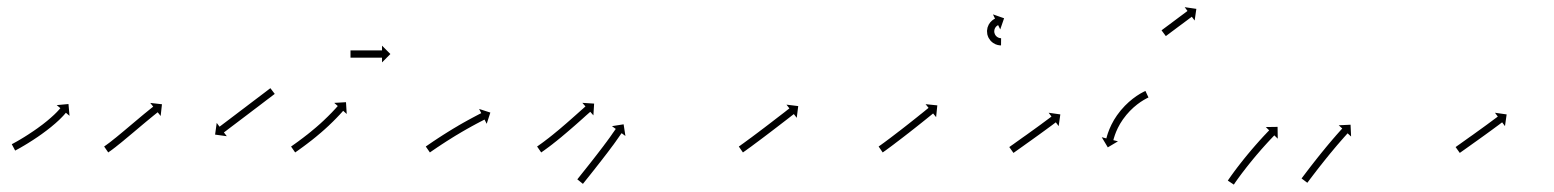

<svg xmlns="http://www.w3.org/2000/svg" viewBox="-20 -501 4314 533"><path d="M14.4 -101.6C13.9 -101.3 13.3 -101 12.7 -100.7L22.1 -83C22.7 -83.3 23.2 -83.6 23.8 -83.9L23.8 -83.9L23.8 -83.9C25.5 -84.8 27.1 -85.7 28.7 -86.6L28.8 -86.6L28.8 -86.6C31.3 -88 33.8 -89.4 36.4 -90.8C36.4 -90.8 36.4 -90.8 36.4 -90.8C36.4 -90.8 36.4 -90.8 36.4 -90.8C39.7 -92.7 42.9 -94.6 46.1 -96.5C46.1 -96.5 46.1 -96.5 46.2 -96.5C46.2 -96.5 46.2 -96.5 46.2 -96.5C50 -98.8 53.8 -101.1 57.6 -103.4C57.6 -103.4 57.6 -103.4 57.6 -103.4C57.6 -103.4 57.6 -103.4 57.6 -103.4C61.8 -106 66 -108.7 70.2 -111.4C70.2 -111.4 70.2 -111.4 70.2 -111.4C70.2 -111.4 70.3 -111.4 70.3 -111.4C74.7 -114.3 79.1 -117.2 83.5 -120.2C83.5 -120.2 83.5 -120.2 83.5 -120.2C83.5 -120.2 83.6 -120.2 83.6 -120.2C88.1 -123.3 92.5 -126.5 97 -129.6C97 -129.6 97 -129.7 97 -129.7C97 -129.7 97.1 -129.7 97.1 -129.7C101.5 -132.9 105.9 -136.2 110.2 -139.4C110.2 -139.4 110.3 -139.5 110.3 -139.5C110.3 -139.5 110.3 -139.5 110.3 -139.5C114.5 -142.7 118.6 -146 122.8 -149.3C122.8 -149.3 122.8 -149.3 122.8 -149.4C122.8 -149.4 122.8 -149.4 122.8 -149.4C126.6 -152.5 130.4 -155.7 134.1 -158.9C134.1 -158.9 134.2 -159 134.2 -159C134.2 -159 134.2 -159 134.2 -159C137.5 -162 140.8 -164.9 144 -167.9C144 -167.9 144 -168 144 -168C144.1 -168 144.1 -168 144.1 -168C146.8 -170.6 149.4 -173.2 152 -175.9C152 -175.9 152 -175.9 152.1 -175.9C152.1 -176 152.1 -176 152.1 -176C154.1 -178 156 -180.1 158 -182.2C158 -182.2 158 -182.3 158 -182.3C158 -182.3 158 -182.3 158 -182.3C159.3 -183.7 160.5 -185.1 161.6 -186.5C161.6 -186.5 161.7 -186.5 161.7 -186.5C161.7 -186.5 161.7 -186.5 161.7 -186.5C162.1 -187 162.5 -187.5 162.9 -188L173 -179.5L170.1 -212.2L137.4 -209.2L147.6 -200.8C147.2 -200.3 146.8 -199.9 146.4 -199.4C146.4 -199.4 146.4 -199.4 146.4 -199.4C146.4 -199.4 146.4 -199.4 146.4 -199.4C145.3 -198.1 144.2 -196.9 143.1 -195.6C143.1 -195.6 143.1 -195.6 143.1 -195.6C143.1 -195.7 143.2 -195.7 143.2 -195.7C141.3 -193.7 139.5 -191.7 137.7 -189.8C137.7 -189.8 137.7 -189.8 137.7 -189.8C137.7 -189.9 137.8 -189.9 137.8 -189.9C135.3 -187.4 132.8 -184.9 130.2 -182.4C130.2 -182.4 130.2 -182.5 130.3 -182.5C130.3 -182.5 130.3 -182.5 130.3 -182.5C127.2 -179.6 124.1 -176.8 120.9 -174C120.9 -174 121 -174 121 -174C121 -174 121 -174.1 121 -174.1C117.4 -170.9 113.8 -167.9 110.1 -164.8C110.1 -164.8 110.1 -164.8 110.1 -164.8C110.2 -164.9 110.2 -164.9 110.2 -164.9C106.2 -161.7 102.2 -158.5 98.1 -155.3C98.1 -155.3 98.1 -155.4 98.1 -155.4C98.2 -155.4 98.2 -155.4 98.2 -155.4C93.9 -152.2 89.6 -149 85.3 -145.9C85.3 -145.9 85.3 -145.9 85.4 -145.9C85.4 -145.9 85.4 -145.9 85.4 -145.9C81 -142.8 76.6 -139.8 72.2 -136.7C72.2 -136.7 72.3 -136.7 72.3 -136.8C72.3 -136.8 72.3 -136.8 72.3 -136.8C68 -133.9 63.7 -131 59.3 -128.2C59.3 -128.2 59.3 -128.2 59.4 -128.2C59.4 -128.2 59.4 -128.2 59.4 -128.2C55.3 -125.6 51.2 -123 47.1 -120.4C47.1 -120.4 47.1 -120.4 47.1 -120.4C47.1 -120.4 47.1 -120.4 47.1 -120.4C43.4 -118.2 39.7 -115.9 36 -113.7C36 -113.7 36 -113.7 36 -113.7C36 -113.7 36 -113.7 36 -113.7C32.8 -111.9 29.7 -110 26.5 -108.2C26.5 -108.2 26.5 -108.2 26.5 -108.2C26.5 -108.2 26.5 -108.2 26.5 -108.2C24.1 -106.8 21.6 -105.5 19.1 -104.1L19.2 -104.1L19.2 -104.1C17.6 -103.3 16 -102.4 14.4 -101.6L14.4 -101.6Z M270.7 -95.4C270.1 -95 269.6 -94.7 269.1 -94.3L280.5 -77.8C281 -78.2 281.5 -78.6 282 -78.9L282.1 -78.9L282.1 -79C283.6 -80 285.1 -81.1 286.6 -82.2C286.6 -82.2 286.6 -82.2 286.6 -82.2C286.6 -82.2 286.7 -82.2 286.7 -82.2C289 -83.9 291.3 -85.6 293.6 -87.3C293.6 -87.3 293.6 -87.4 293.6 -87.4C293.6 -87.4 293.7 -87.4 293.7 -87.4C296.6 -89.7 299.6 -91.9 302.6 -94.2C302.6 -94.2 302.6 -94.3 302.6 -94.3C302.6 -94.3 302.6 -94.3 302.6 -94.3C306.1 -97 309.6 -99.8 313 -102.6L313.1 -102.6L313.1 -102.6C316.9 -105.7 320.8 -108.9 324.6 -112L324.6 -112.1L324.6 -112.1C328.7 -115.5 332.8 -118.9 336.9 -122.3L336.9 -122.3L336.9 -122.3C341.1 -125.8 345.4 -129.3 349.6 -132.9C353.8 -136.4 358 -140 362.2 -143.5C366.3 -146.9 370.4 -150.4 374.4 -153.8L374.4 -153.8L374.4 -153.8C378.3 -157 382.1 -160.2 385.9 -163.4L385.9 -163.4L385.9 -163.4C389.4 -166.2 392.8 -169.1 396.3 -171.9L396.2 -171.9L396.2 -171.9C399.2 -174.3 402.1 -176.7 405 -179.1L405 -179.1L405 -179.1C407.3 -180.9 409.5 -182.8 411.8 -184.6L411.8 -184.6L411.8 -184.6C413.3 -185.7 414.7 -186.9 416.2 -188.1C416.7 -188.5 417.2 -188.9 417.8 -189.3L426 -179L429.6 -211.6L397.1 -215.3L405.3 -205C404.8 -204.6 404.2 -204.1 403.7 -203.7C402.2 -202.5 400.8 -201.4 399.3 -200.2L399.3 -200.2L399.3 -200.2C397 -198.3 394.7 -196.5 392.4 -194.6L392.4 -194.6L392.4 -194.6C389.4 -192.2 386.5 -189.8 383.6 -187.4L383.5 -187.4L383.5 -187.4C380.1 -184.5 376.6 -181.6 373.1 -178.8L373.1 -178.8L373.1 -178.8C369.3 -175.5 365.4 -172.3 361.6 -169.1L361.6 -169.1L361.6 -169.1C357.5 -165.7 353.4 -162.3 349.3 -158.8C345.1 -155.3 340.9 -151.7 336.7 -148.2C332.5 -144.7 328.3 -141.1 324.1 -137.6L324.1 -137.6L324.1 -137.6C320 -134.2 316 -130.8 311.9 -127.5L311.9 -127.5L311.9 -127.5C308.1 -124.4 304.3 -121.2 300.5 -118.1L300.5 -118.2L300.5 -118.2C297.1 -115.4 293.7 -112.7 290.2 -110C290.2 -110 290.2 -110 290.3 -110C290.3 -110 290.3 -110 290.3 -110C287.4 -107.8 284.5 -105.5 281.6 -103.3C281.6 -103.3 281.6 -103.3 281.6 -103.3C281.6 -103.3 281.6 -103.4 281.6 -103.4C279.4 -101.7 277.1 -100 274.9 -98.4C274.9 -98.4 274.9 -98.4 274.9 -98.4C274.9 -98.4 274.9 -98.4 274.9 -98.4C273.5 -97.4 272.1 -96.4 270.6 -95.4L270.6 -95.4ZM741.1 -239.1C741.6 -239.5 742.2 -239.9 742.7 -240.3L730.6 -256.2C730.1 -255.8 729.5 -255.4 729 -255C727.5 -253.9 726 -252.7 724.5 -251.6C722.2 -249.9 719.9 -248.1 717.6 -246.3C714.6 -244.1 711.6 -241.8 708.6 -239.5C705 -236.8 701.4 -234.1 697.9 -231.4C693.9 -228.4 689.9 -225.4 686 -222.4C681.7 -219.2 677.5 -215.9 673.2 -212.7C668.8 -209.4 664.5 -206.1 660.1 -202.7C655.7 -199.4 651.3 -196.1 646.9 -192.8C642.7 -189.6 638.4 -186.3 634.2 -183.1C630.2 -180.1 626.2 -177.1 622.3 -174.1C618.7 -171.4 615.1 -168.7 611.6 -166C608.6 -163.7 605.6 -161.4 602.6 -159.2C600.2 -157.4 597.9 -155.6 595.6 -153.9C594.1 -152.8 592.6 -151.6 591.1 -150.5C590.6 -150.1 590.1 -149.7 589.5 -149.3L581.6 -159.8L577.1 -127.3L609.6 -122.9L601.6 -133.3C602.2 -133.8 602.7 -134.2 603.2 -134.6C604.7 -135.7 606.2 -136.8 607.7 -137.9C610 -139.7 612.3 -141.5 614.6 -143.2C617.6 -145.5 620.7 -147.8 623.7 -150.1C627.2 -152.8 630.8 -155.4 634.3 -158.1C638.3 -161.2 642.3 -164.2 646.3 -167.2C650.5 -170.4 654.8 -173.6 659 -176.8C663.4 -180.2 667.8 -183.5 672.2 -186.8C676.5 -190.1 680.9 -193.5 685.3 -196.8C689.6 -200 693.8 -203.2 698.1 -206.4C702 -209.4 706 -212.5 710 -215.5C713.5 -218.2 717.1 -220.9 720.6 -223.6C723.7 -225.8 726.7 -228.1 729.7 -230.4C732 -232.2 734.3 -233.9 736.6 -235.7C738.1 -236.8 739.6 -237.9 741.1 -239.1Z M789.6 -95.3C789.1 -95 788.5 -94.6 788 -94.2L799.4 -77.8C800 -78.2 800.5 -78.6 801.1 -79L801.1 -79L801.1 -79C802.6 -80 804.1 -81.1 805.6 -82.2L805.6 -82.2L805.7 -82.2C808 -83.9 810.4 -85.6 812.7 -87.2L812.7 -87.3L812.8 -87.3C815.8 -89.5 818.8 -91.7 821.9 -93.9L821.9 -93.9L821.9 -93.9C825.5 -96.6 829 -99.2 832.6 -101.9C832.6 -101.9 832.6 -101.9 832.6 -101.9C832.6 -101.9 832.6 -101.9 832.6 -101.9C836.6 -104.9 840.5 -108 844.4 -111C844.4 -111 844.4 -111 844.5 -111C844.5 -111 844.5 -111 844.5 -111C848.6 -114.3 852.8 -117.6 856.9 -121C856.9 -121 856.9 -121 856.9 -121C856.9 -121 856.9 -121 856.9 -121C861.2 -124.5 865.4 -128 869.5 -131.6C869.5 -131.6 869.5 -131.6 869.6 -131.6C869.6 -131.6 869.6 -131.6 869.6 -131.6C873.7 -135.2 877.8 -138.8 881.9 -142.4C881.9 -142.4 881.9 -142.4 882 -142.4C882 -142.5 882 -142.5 882 -142.5C885.9 -146 889.8 -149.6 893.7 -153.2C893.7 -153.2 893.7 -153.2 893.7 -153.3C893.7 -153.3 893.7 -153.3 893.7 -153.3C897.3 -156.7 900.9 -160.1 904.4 -163.6C904.4 -163.6 904.4 -163.6 904.4 -163.6C904.5 -163.6 904.5 -163.7 904.5 -163.7C907.6 -166.8 910.7 -169.9 913.8 -173.1C913.8 -173.1 913.8 -173.1 913.8 -173.1C913.9 -173.1 913.9 -173.2 913.9 -173.2C916.5 -175.9 919.1 -178.6 921.6 -181.3L921.6 -181.3L921.7 -181.3C923.6 -183.5 925.6 -185.6 927.5 -187.7L927.5 -187.7L927.6 -187.7C928.8 -189.1 930 -190.5 931.3 -191.9L931.3 -191.9L931.3 -191.9C931.7 -192.4 932.2 -192.9 932.6 -193.4L942.5 -184.6L940.5 -217.3L907.8 -215.4L917.7 -206.7C917.2 -206.2 916.8 -205.7 916.4 -205.2L916.4 -205.2L916.4 -205.2C915.2 -203.9 913.9 -202.5 912.7 -201.2L912.7 -201.2L912.8 -201.2C910.8 -199.1 908.9 -197 907 -195L907 -195L907 -195C904.5 -192.3 902 -189.7 899.5 -187C899.5 -187 899.5 -187 899.5 -187C899.5 -187.1 899.5 -187.1 899.5 -187.1C896.5 -184 893.4 -180.9 890.3 -177.8C890.3 -177.8 890.4 -177.8 890.4 -177.8C890.4 -177.9 890.4 -177.9 890.4 -177.9C886.9 -174.5 883.5 -171.1 879.9 -167.8C879.9 -167.8 880 -167.8 880 -167.8C880 -167.8 880 -167.8 880 -167.8C876.2 -164.3 872.4 -160.8 868.6 -157.3C868.6 -157.3 868.6 -157.3 868.6 -157.3C868.6 -157.3 868.6 -157.3 868.6 -157.3C864.6 -153.8 860.6 -150.2 856.5 -146.7C856.5 -146.7 856.5 -146.8 856.6 -146.8C856.6 -146.8 856.6 -146.8 856.6 -146.8C852.5 -143.3 848.4 -139.9 844.2 -136.5C844.2 -136.5 844.2 -136.5 844.3 -136.5C844.3 -136.5 844.3 -136.5 844.3 -136.5C840.2 -133.2 836.2 -130 832.1 -126.7C832.1 -126.7 832.1 -126.7 832.1 -126.8C832.1 -126.8 832.1 -126.8 832.1 -126.8C828.3 -123.8 824.4 -120.8 820.5 -117.8C820.5 -117.8 820.5 -117.8 820.5 -117.9C820.6 -117.9 820.6 -117.9 820.6 -117.9C817.1 -115.2 813.6 -112.6 810 -110L810 -110L810.1 -110C807.1 -107.8 804.1 -105.7 801.1 -103.5L801.1 -103.5L801.1 -103.5C798.8 -101.8 796.4 -100.2 794.1 -98.5L794.1 -98.5L794.1 -98.5C792.6 -97.5 791.1 -96.4 789.6 -95.3L789.6 -95.3ZM954 -361C953.7 -361 953.3 -361 953 -361V-341C953.3 -341 953.7 -341 954 -341C954.9 -341 955.8 -341 956.8 -341C958.2 -341 959.6 -341 961.1 -341C962.9 -341 964.8 -341 966.7 -341C968.9 -341 971.1 -341 973.3 -341C975.8 -341 978.2 -341 980.7 -341C983.3 -341 986 -341 988.6 -341C991.3 -341 994 -341 996.7 -341C999.5 -341 1002.2 -341 1004.9 -341C1007.5 -341 1010.2 -341 1012.8 -341C1015.3 -341 1017.7 -341 1020.2 -341C1022.4 -341 1024.6 -341 1026.8 -341C1028.7 -341 1030.6 -341 1032.4 -341C1033.9 -341 1035.3 -341 1036.7 -341C1037.7 -341 1038.6 -341 1039.5 -341C1039.8 -341 1040.2 -341 1040.5 -341V-327.8L1063.7 -351L1040.5 -374.2V-361C1040.2 -361 1039.8 -361 1039.5 -361C1038.6 -361 1037.7 -361 1036.7 -361C1035.3 -361 1033.9 -361 1032.4 -361C1030.6 -361 1028.7 -361 1026.8 -361C1024.6 -361 1022.4 -361 1020.2 -361C1017.7 -361 1015.3 -361 1012.8 -361C1010.2 -361 1007.5 -361 1004.9 -361C1002.2 -361 999.5 -361 996.7 -361C994 -361 991.3 -361 988.6 -361C986 -361 983.3 -361 980.7 -361C978.2 -361 975.8 -361 973.3 -361C971.1 -361 968.9 -361 966.7 -361C964.8 -361 962.9 -361 961.1 -361C959.6 -361 958.2 -361 956.8 -361C955.8 -361 954.9 -361 954 -361Z M1163.6 -95.4C1163.1 -95 1162.5 -94.6 1162 -94.2L1173.4 -77.8C1174 -78.2 1174.5 -78.6 1175.1 -79C1176.6 -80 1178.1 -81.1 1179.7 -82.2L1179.7 -82.2L1179.7 -82.2C1182.1 -83.8 1184.5 -85.5 1186.9 -87.1L1186.9 -87.1L1186.9 -87.1C1190 -89.2 1193.1 -91.3 1196.3 -93.5L1196.3 -93.4L1196.3 -93.4C1200 -95.9 1203.7 -98.4 1207.5 -100.9L1207.4 -100.8L1207.4 -100.8C1211.6 -103.6 1215.8 -106.3 1220 -109L1220 -109L1220 -109C1224.5 -111.8 1229 -114.7 1233.6 -117.5L1233.5 -117.5L1233.5 -117.5C1238.2 -120.4 1242.9 -123.3 1247.6 -126.2L1247.6 -126.2L1247.6 -126.1C1252.3 -129 1257.1 -131.8 1261.8 -134.6L1261.8 -134.6L1261.8 -134.6C1266.4 -137.3 1271.1 -139.9 1275.7 -142.6L1275.7 -142.6L1275.7 -142.6C1280 -145 1284.4 -147.5 1288.8 -149.9L1288.8 -149.9L1288.7 -149.9C1292.7 -152 1296.6 -154.2 1300.6 -156.3L1300.5 -156.3L1300.5 -156.3C1303.9 -158 1307.2 -159.8 1310.6 -161.6L1310.6 -161.6L1310.5 -161.6C1313.1 -162.9 1315.7 -164.3 1318.3 -165.6L1318.3 -165.6L1318.3 -165.6C1320 -166.5 1321.6 -167.3 1323.3 -168.2C1323.9 -168.5 1324.5 -168.8 1325.1 -169.1L1331.1 -157.3L1341.2 -188.5L1310 -198.6L1316 -186.9C1315.4 -186.6 1314.8 -186.3 1314.2 -186C1312.5 -185.1 1310.8 -184.2 1309.1 -183.4L1309.1 -183.4L1309.1 -183.4C1306.5 -182 1303.9 -180.7 1301.3 -179.3L1301.3 -179.3L1301.3 -179.3C1297.9 -177.5 1294.5 -175.7 1291.1 -173.9L1291.1 -173.9L1291.1 -173.9C1287.1 -171.8 1283.1 -169.6 1279.1 -167.4L1279.1 -167.4L1279.1 -167.4C1274.7 -164.9 1270.3 -162.5 1265.8 -160L1265.8 -160L1265.8 -160C1261.1 -157.3 1256.4 -154.6 1251.7 -151.9L1251.7 -151.9L1251.7 -151.8C1246.9 -149 1242.1 -146.2 1237.3 -143.3L1237.3 -143.3L1237.3 -143.3C1232.5 -140.4 1227.7 -137.5 1223 -134.5L1223 -134.5L1223 -134.5C1218.4 -131.6 1213.8 -128.7 1209.2 -125.8L1209.2 -125.8L1209.2 -125.8C1205 -123.1 1200.7 -120.3 1196.5 -117.6L1196.5 -117.6L1196.5 -117.6C1192.7 -115.1 1188.9 -112.6 1185.2 -110.1L1185.1 -110.1L1185.1 -110.1C1182 -107.9 1178.8 -105.8 1175.6 -103.6L1175.6 -103.6L1175.6 -103.6C1173.2 -102 1170.8 -100.3 1168.3 -98.6L1168.3 -98.6L1168.3 -98.6C1166.8 -97.5 1165.2 -96.5 1163.6 -95.4Z M1472.6 -95.4C1472.1 -95 1471.6 -94.6 1471 -94.3L1482.4 -77.8C1483 -78.2 1483.5 -78.6 1484.1 -78.9L1484.1 -79L1484.1 -79C1485.6 -80 1487.1 -81.1 1488.6 -82.2L1488.6 -82.2L1488.7 -82.2C1491 -83.9 1493.4 -85.6 1495.7 -87.3L1495.7 -87.3L1495.7 -87.3C1498.8 -89.5 1501.8 -91.8 1504.8 -94C1504.8 -94 1504.8 -94 1504.8 -94C1504.8 -94 1504.8 -94 1504.8 -94C1508.4 -96.7 1511.9 -99.4 1515.4 -102.1C1515.4 -102.1 1515.4 -102.2 1515.4 -102.2C1515.4 -102.2 1515.4 -102.2 1515.4 -102.2C1519.3 -105.2 1523.2 -108.3 1527.1 -111.4L1527.1 -111.4L1527.1 -111.5C1531.3 -114.8 1535.4 -118.2 1539.5 -121.5L1539.5 -121.6L1539.5 -121.6C1543.7 -125.1 1547.9 -128.6 1552.1 -132.2L1552.1 -132.2L1552.1 -132.2C1556.3 -135.7 1560.5 -139.3 1564.6 -142.9L1564.6 -142.9L1564.6 -142.9C1568.6 -146.4 1572.7 -149.9 1576.7 -153.4L1576.7 -153.4L1576.7 -153.4C1580.4 -156.7 1584.1 -160 1587.9 -163.3C1591.2 -166.3 1594.5 -169.3 1597.9 -172.2C1600.7 -174.7 1603.5 -177.2 1606.3 -179.8C1608.5 -181.7 1610.7 -183.6 1612.9 -185.6C1614.3 -186.8 1615.7 -188 1617.1 -189.3C1617.6 -189.7 1618.1 -190.2 1618.6 -190.6L1627.3 -180.7L1629.3 -213.4L1596.6 -215.5L1605.3 -205.6C1604.8 -205.1 1604.3 -204.7 1603.8 -204.3C1602.4 -203 1601 -201.8 1599.6 -200.5C1597.4 -198.6 1595.2 -196.6 1593 -194.7C1590.2 -192.2 1587.4 -189.7 1584.6 -187.2C1581.2 -184.2 1577.9 -181.2 1574.6 -178.3C1570.9 -175 1567.2 -171.7 1563.4 -168.4L1563.5 -168.4L1563.5 -168.5C1559.5 -165 1555.5 -161.5 1551.5 -158L1551.5 -158L1551.5 -158C1547.4 -154.5 1543.3 -150.9 1539.1 -147.4L1539.2 -147.4L1539.2 -147.4C1535 -143.9 1530.9 -140.4 1526.7 -136.9L1526.7 -136.9L1526.7 -137C1522.7 -133.6 1518.6 -130.3 1514.6 -127L1514.6 -127L1514.6 -127C1510.8 -124 1506.9 -120.9 1503.1 -117.9C1503.1 -117.9 1503.1 -117.9 1503.1 -117.9C1503.1 -117.9 1503.1 -117.9 1503.1 -117.9C1499.7 -115.3 1496.2 -112.6 1492.7 -110C1492.7 -110 1492.7 -110 1492.8 -110C1492.8 -110 1492.8 -110 1492.8 -110C1489.8 -107.8 1486.9 -105.6 1483.9 -103.4L1483.9 -103.4L1483.9 -103.4C1481.7 -101.8 1479.4 -100.1 1477 -98.5L1477.1 -98.5L1477.1 -98.5C1475.6 -97.4 1474.1 -96.4 1472.6 -95.4L1472.6 -95.4ZM1583.9 -4.7C1583.5 -4.2 1583.1 -3.7 1582.6 -3.2L1598.2 9.4C1598.6 8.9 1599.1 8.3 1599.5 7.8C1600.6 6.4 1601.8 4.9 1603 3.4C1604.8 1.2 1606.6 -1.1 1608.4 -3.4C1610.8 -6.3 1613.1 -9.3 1615.5 -12.2C1618.3 -15.7 1621 -19.2 1623.8 -22.7C1626.9 -26.6 1630 -30.5 1633.1 -34.4L1633.1 -34.4L1633.1 -34.5C1636.4 -38.6 1639.7 -42.8 1642.9 -47L1642.9 -47L1642.9 -47C1646.3 -51.4 1649.7 -55.7 1653.1 -60L1653.1 -60.1L1653.1 -60.1C1656.4 -64.4 1659.8 -68.8 1663.1 -73.1L1663.1 -73.1L1663.2 -73.1C1666.4 -77.4 1669.6 -81.6 1672.8 -85.8L1672.8 -85.8L1672.8 -85.9C1675.8 -89.8 1678.8 -93.8 1681.7 -97.8L1681.8 -97.8L1681.8 -97.8C1684.4 -101.4 1687 -105 1689.6 -108.6C1689.6 -108.6 1689.6 -108.6 1689.6 -108.6C1689.6 -108.7 1689.6 -108.7 1689.6 -108.7C1691.8 -111.7 1694 -114.8 1696.1 -117.9L1696.1 -117.9L1696.1 -117.9C1697.8 -120.3 1699.4 -122.7 1701.1 -125.1L1701.1 -125.1L1701.1 -125.1C1702.2 -126.6 1703.3 -128.1 1704.4 -129.7L1704.4 -129.6L1704.4 -129.6C1704.8 -130.2 1705.2 -130.7 1705.6 -131.3L1716.2 -123.5L1711.2 -155.9L1678.8 -150.8L1689.4 -143.1C1689 -142.5 1688.6 -142 1688.2 -141.4L1688.2 -141.4L1688.2 -141.4C1687.1 -139.8 1685.9 -138.3 1684.8 -136.7L1684.8 -136.7L1684.8 -136.6C1683.1 -134.2 1681.3 -131.7 1679.6 -129.3L1679.6 -129.3L1679.6 -129.2C1677.5 -126.2 1675.4 -123.2 1673.3 -120.2C1673.3 -120.2 1673.3 -120.3 1673.3 -120.3C1673.4 -120.3 1673.4 -120.3 1673.4 -120.3C1670.8 -116.7 1668.2 -113.2 1665.6 -109.7L1665.7 -109.7L1665.7 -109.7C1662.7 -105.8 1659.8 -101.8 1656.8 -97.9L1656.8 -97.9L1656.9 -97.9C1653.7 -93.7 1650.5 -89.5 1647.3 -85.3L1647.3 -85.3L1647.3 -85.3C1643.9 -80.9 1640.6 -76.6 1637.3 -72.3L1637.3 -72.3L1637.3 -72.3C1633.9 -68 1630.5 -63.7 1627.2 -59.3L1627.2 -59.3L1627.2 -59.3C1623.9 -55.2 1620.6 -51 1617.4 -46.8L1617.4 -46.8L1617.4 -46.8C1614.3 -42.9 1611.2 -39 1608.1 -35.1C1605.4 -31.6 1602.6 -28.2 1599.8 -24.7C1597.5 -21.7 1595.2 -18.8 1592.8 -15.9C1591 -13.6 1589.2 -11.3 1587.4 -9.1C1586.2 -7.6 1585 -6.2 1583.9 -4.7Z M2032.6 -95.4C2032.1 -95 2031.5 -94.6 2031 -94.2L2042.4 -77.8C2043 -78.2 2043.5 -78.6 2044 -78.9L2044.1 -79L2044.1 -79C2045.6 -80 2047.1 -81.1 2048.6 -82.2L2048.6 -82.2L2048.7 -82.2C2051 -83.9 2053.4 -85.6 2055.7 -87.3L2055.7 -87.3L2055.7 -87.3C2058.8 -89.5 2061.8 -91.7 2064.9 -93.9L2064.9 -93.9L2064.9 -93.9C2068.5 -96.6 2072.1 -99.2 2075.6 -101.9L2075.6 -101.9L2075.6 -101.9C2079.6 -104.9 2083.6 -107.8 2087.6 -110.8L2087.6 -110.8L2087.6 -110.8C2091.9 -114 2096.1 -117.2 2100.4 -120.4L2100.4 -120.4L2100.4 -120.4C2104.8 -123.8 2109.2 -127.1 2113.6 -130.4C2117.9 -133.7 2122.3 -137.1 2126.7 -140.4C2130.9 -143.6 2135.2 -146.9 2139.4 -150.1C2143.3 -153.1 2147.3 -156.2 2151.2 -159.2C2154.8 -161.9 2158.3 -164.7 2161.9 -167.4C2164.8 -169.7 2167.8 -172 2170.8 -174.3C2173.1 -176.1 2175.4 -177.9 2177.7 -179.7C2179.2 -180.8 2180.7 -182 2182.1 -183.1C2182.7 -183.5 2183.2 -183.9 2183.7 -184.3L2191.8 -173.9L2195.9 -206.5L2163.3 -210.5L2171.4 -200.1C2170.9 -199.7 2170.4 -199.3 2169.9 -198.9C2168.4 -197.8 2166.9 -196.6 2165.4 -195.5C2163.1 -193.7 2160.8 -191.9 2158.6 -190.1C2155.6 -187.8 2152.6 -185.5 2149.6 -183.2C2146.1 -180.5 2142.6 -177.8 2139 -175.1C2135.1 -172 2131.2 -169 2127.2 -166C2123 -162.7 2118.8 -159.5 2114.6 -156.3C2110.2 -153 2105.8 -149.6 2101.5 -146.3C2097.1 -143 2092.7 -139.7 2088.3 -136.4L2088.4 -136.4L2088.4 -136.4C2084.1 -133.2 2079.9 -130 2075.6 -126.8L2075.6 -126.8L2075.6 -126.8C2071.7 -123.9 2067.7 -120.9 2063.7 -117.9L2063.7 -118L2063.7 -118C2060.2 -115.3 2056.6 -112.7 2053 -110.1L2053 -110.1L2053 -110.1C2050 -107.9 2047 -105.7 2044 -103.5L2044 -103.5L2044 -103.5C2041.7 -101.8 2039.4 -100.1 2037 -98.5L2037 -98.5L2037.1 -98.5C2035.6 -97.4 2034.1 -96.4 2032.6 -95.3L2032.6 -95.3Z M2420.6 -95.4C2420.1 -95 2419.6 -94.6 2419.1 -94.3L2430.4 -77.8C2431 -78.2 2431.5 -78.6 2432 -78.9L2432.1 -79L2432.1 -79C2433.6 -80 2435.1 -81.1 2436.6 -82.2L2436.6 -82.2L2436.7 -82.2C2439 -83.9 2441.3 -85.6 2443.7 -87.3L2443.7 -87.3L2443.7 -87.3C2446.7 -89.5 2449.8 -91.8 2452.8 -94L2452.8 -94L2452.8 -94C2456.4 -96.7 2460 -99.4 2463.5 -102L2463.5 -102L2463.5 -102.1C2467.5 -105.1 2471.5 -108.1 2475.4 -111.1L2475.4 -111.1L2475.4 -111.1C2479.7 -114.3 2483.9 -117.6 2488.1 -120.8L2488.1 -120.8L2488.1 -120.8C2492.5 -124.2 2496.8 -127.5 2501.1 -130.9L2501.1 -130.9L2501.2 -130.9C2505.5 -134.3 2509.8 -137.7 2514.1 -141.1L2514.1 -141.1L2514.2 -141.1C2518.3 -144.4 2522.5 -147.7 2526.7 -151L2526.7 -151L2526.7 -151C2530.6 -154.1 2534.5 -157.2 2538.4 -160.3L2538.4 -160.3L2538.4 -160.3C2541.9 -163.1 2545.4 -165.9 2548.9 -168.7L2548.9 -168.7L2548.9 -168.7C2551.8 -171 2554.7 -173.4 2557.7 -175.8C2559.9 -177.6 2562.2 -179.4 2564.5 -181.3C2565.9 -182.4 2567.4 -183.6 2568.8 -184.8C2569.3 -185.2 2569.8 -185.6 2570.3 -186.1L2578.7 -175.8L2582 -208.5L2549.4 -211.8L2557.7 -201.6C2557.2 -201.1 2556.7 -200.7 2556.2 -200.3C2554.7 -199.1 2553.3 -198 2551.8 -196.8C2549.6 -195 2547.3 -193.1 2545.1 -191.3C2542.2 -189 2539.3 -186.6 2536.3 -184.2L2536.3 -184.3L2536.3 -184.3C2532.9 -181.5 2529.4 -178.7 2525.9 -175.9L2525.9 -175.9L2525.9 -175.9C2522.1 -172.8 2518.2 -169.7 2514.3 -166.7L2514.3 -166.7L2514.3 -166.7C2510.1 -163.4 2506 -160.1 2501.8 -156.8L2501.8 -156.8L2501.8 -156.8C2497.5 -153.4 2493.2 -150.1 2488.9 -146.7L2488.9 -146.7L2488.9 -146.7C2484.5 -143.3 2480.2 -140 2475.9 -136.6L2475.9 -136.7L2475.9 -136.7C2471.7 -133.4 2467.5 -130.2 2463.3 -127L2463.3 -127L2463.3 -127C2459.4 -124 2455.4 -121 2451.5 -118L2451.5 -118L2451.5 -118C2447.9 -115.4 2444.4 -112.7 2440.9 -110.1L2440.9 -110.1L2440.9 -110.1C2437.9 -107.9 2434.9 -105.6 2431.9 -103.4L2431.9 -103.5L2431.9 -103.5C2429.6 -101.8 2427.3 -100.1 2425 -98.4L2425 -98.5L2425 -98.5C2423.5 -97.4 2422.1 -96.4 2420.6 -95.3L2420.6 -95.3ZM2757.9 -375C2758.3 -375 2758.6 -375 2758.9 -375L2759.1 -395C2758.8 -395 2758.6 -395 2758.3 -395C2758.3 -395 2758.4 -395 2758.4 -395C2758.5 -395 2758.5 -395 2758.5 -395C2757.9 -395 2757.3 -395.1 2756.6 -395.1C2756.6 -395.1 2756.7 -395.1 2756.8 -395.1C2756.9 -395.1 2757 -395.1 2757 -395.1C2756 -395.2 2755 -395.4 2754.1 -395.6C2754.1 -395.6 2754.2 -395.6 2754.3 -395.6C2754.4 -395.5 2754.6 -395.5 2754.6 -395.5C2753.3 -395.9 2752.1 -396.3 2750.9 -396.8C2750.9 -396.8 2751.1 -396.7 2751.2 -396.6C2751.4 -396.6 2751.5 -396.5 2751.5 -396.5C2750.1 -397.2 2748.8 -397.9 2747.6 -398.8C2747.6 -398.8 2747.7 -398.7 2747.9 -398.6C2748 -398.5 2748.1 -398.4 2748.1 -398.4C2746.8 -399.4 2745.6 -400.6 2744.4 -401.8C2744.4 -401.8 2744.5 -401.6 2744.7 -401.5C2744.8 -401.3 2744.9 -401.2 2744.9 -401.2C2743.8 -402.6 2742.8 -404.1 2741.9 -405.7C2741.9 -405.7 2742 -405.5 2742.1 -405.3C2742.2 -405.1 2742.3 -404.9 2742.3 -404.9C2741.5 -406.6 2740.8 -408.4 2740.4 -410.2C2740.4 -410.2 2740.4 -410 2740.4 -409.8C2740.5 -409.6 2740.5 -409.4 2740.5 -409.4C2740.2 -411.2 2740 -413.1 2740 -415C2740 -415 2740 -414.8 2740 -414.6C2740 -414.4 2740 -414.2 2740 -414.2C2740.1 -416 2740.4 -417.8 2740.8 -419.5C2740.8 -419.5 2740.7 -419.3 2740.7 -419.1C2740.6 -418.9 2740.6 -418.8 2740.6 -418.8C2741.1 -420.4 2741.7 -421.9 2742.5 -423.5C2742.5 -423.5 2742.4 -423.3 2742.3 -423.1C2742.2 -423 2742.1 -422.8 2742.1 -422.8C2742.9 -424.1 2743.8 -425.4 2744.7 -426.6C2744.7 -426.6 2744.6 -426.5 2744.5 -426.3C2744.4 -426.2 2744.3 -426.1 2744.3 -426.1C2745.2 -427.1 2746.1 -428 2747 -428.8C2747 -428.8 2746.9 -428.7 2746.8 -428.6C2746.7 -428.6 2746.6 -428.5 2746.6 -428.5C2747.4 -429.1 2748.2 -429.7 2749 -430.2C2749 -430.2 2749 -430.2 2748.9 -430.1C2748.8 -430.1 2748.7 -430 2748.7 -430C2749.3 -430.4 2749.8 -430.7 2750.4 -431C2750.4 -431 2750.4 -430.9 2750.3 -430.9C2750.3 -430.9 2750.2 -430.9 2750.2 -430.9C2750.5 -431 2750.7 -431.1 2750.9 -431.2L2756.7 -419.4L2767.4 -450.3L2736.5 -461.1L2742.2 -449.2C2741.9 -449.1 2741.6 -448.9 2741.3 -448.8C2741.3 -448.8 2741.3 -448.8 2741.2 -448.7C2741.2 -448.7 2741.1 -448.7 2741.1 -448.7C2740.2 -448.2 2739.3 -447.7 2738.5 -447.2C2738.5 -447.2 2738.4 -447.1 2738.3 -447.1C2738.2 -447 2738.1 -447 2738.1 -447C2736.8 -446.1 2735.5 -445.2 2734.3 -444.2C2734.3 -444.2 2734.2 -444.1 2734.1 -444C2734 -444 2733.9 -443.9 2733.9 -443.9C2732.3 -442.5 2730.9 -441.1 2729.5 -439.5C2729.5 -439.5 2729.4 -439.4 2729.3 -439.3C2729.2 -439.2 2729.1 -439.1 2729.1 -439.1C2727.6 -437.1 2726.2 -435.1 2724.9 -433C2724.9 -433 2724.8 -432.9 2724.8 -432.7C2724.7 -432.6 2724.6 -432.4 2724.6 -432.4C2723.4 -430 2722.4 -427.4 2721.5 -424.8C2721.5 -424.8 2721.5 -424.6 2721.4 -424.5C2721.4 -424.3 2721.3 -424.1 2721.3 -424.1C2720.7 -421.3 2720.2 -418.4 2720 -415.5C2720 -415.5 2720 -415.3 2720 -415.1C2720 -414.9 2720 -414.7 2720 -414.7C2720 -411.8 2720.3 -408.8 2720.8 -405.9C2720.8 -405.9 2720.9 -405.7 2720.9 -405.5C2721 -405.3 2721 -405.1 2721 -405.1C2721.8 -402.2 2722.8 -399.3 2724.1 -396.6C2724.1 -396.6 2724.2 -396.4 2724.3 -396.2C2724.4 -396.1 2724.4 -395.9 2724.4 -395.9C2725.9 -393.3 2727.5 -390.9 2729.3 -388.7C2729.3 -388.7 2729.5 -388.5 2729.6 -388.4C2729.7 -388.2 2729.8 -388.1 2729.8 -388.1C2731.7 -386.1 2733.7 -384.2 2735.9 -382.6C2735.9 -382.6 2736 -382.5 2736.2 -382.4C2736.3 -382.3 2736.5 -382.1 2736.5 -382.1C2738.5 -380.8 2740.6 -379.6 2742.8 -378.5C2742.8 -378.5 2742.9 -378.4 2743.1 -378.4C2743.2 -378.3 2743.4 -378.2 2743.4 -378.2C2745.3 -377.5 2747.2 -376.8 2749.2 -376.2C2749.2 -376.2 2749.3 -376.2 2749.5 -376.2C2749.6 -376.1 2749.7 -376.1 2749.7 -376.1C2751.2 -375.8 2752.8 -375.5 2754.4 -375.3C2754.4 -375.3 2754.5 -375.3 2754.5 -375.3C2754.6 -375.2 2754.7 -375.2 2754.7 -375.2C2755.7 -375.1 2756.7 -375.1 2757.7 -375C2757.7 -375 2757.8 -375 2757.8 -375C2757.9 -375 2757.9 -375 2757.9 -375Z M2783.2 -93.7C2782.7 -93.4 2782.3 -93.1 2781.8 -92.8L2793.4 -76.5C2793.9 -76.8 2794.3 -77.1 2794.7 -77.4C2796 -78.3 2797.3 -79.2 2798.5 -80.1C2800.4 -81.5 2802.4 -82.9 2804.3 -84.2C2806.9 -86 2809.4 -87.8 2811.9 -89.6C2814.9 -91.7 2817.9 -93.8 2820.9 -96C2824.2 -98.3 2827.5 -100.7 2830.8 -103.1C2834.4 -105.6 2838 -108.1 2841.5 -110.7C2845.2 -113.3 2848.8 -115.9 2852.5 -118.6C2856.2 -121.2 2859.8 -123.8 2863.5 -126.5L2863.5 -126.5L2863.5 -126.5C2867 -129 2870.6 -131.6 2874.1 -134.2L2874.1 -134.2L2874.1 -134.2C2877.4 -136.6 2880.7 -139 2884 -141.4L2884 -141.4L2884 -141.4C2886.9 -143.6 2889.9 -145.7 2892.8 -147.9L2892.8 -147.9L2892.8 -147.9C2895.3 -149.8 2897.8 -151.6 2900.3 -153.4C2902.2 -154.9 2904.1 -156.3 2906 -157.7C2907.2 -158.6 2908.5 -159.6 2909.7 -160.5C2910.1 -160.8 2910.6 -161.1 2911 -161.4L2918.9 -150.9L2923.5 -183.4L2891.1 -188L2899 -177.4C2898.6 -177.1 2898.1 -176.8 2897.7 -176.5C2896.5 -175.6 2895.3 -174.6 2894 -173.7C2892.1 -172.3 2890.2 -170.9 2888.3 -169.5C2885.9 -167.7 2883.4 -165.8 2880.9 -164L2880.9 -164L2880.9 -164C2878 -161.8 2875.1 -159.7 2872.1 -157.5L2872.1 -157.5L2872.2 -157.5C2868.9 -155.1 2865.6 -152.7 2862.3 -150.3L2862.3 -150.3L2862.3 -150.3C2858.8 -147.8 2855.3 -145.2 2851.8 -142.7L2851.8 -142.7L2851.8 -142.7C2848.1 -140.1 2844.5 -137.4 2840.8 -134.8C2837.2 -132.2 2833.5 -129.6 2829.9 -126.9C2826.3 -124.4 2822.8 -121.9 2819.2 -119.4C2815.9 -117 2812.6 -114.6 2809.3 -112.3C2806.3 -110.1 2803.3 -108 2800.3 -105.9C2797.8 -104.1 2795.3 -102.3 2792.8 -100.5C2790.8 -99.2 2788.9 -97.8 2786.9 -96.4C2785.7 -95.5 2784.4 -94.6 2783.2 -93.7Z M3166.6 -229.7C3167.2 -229.9 3167.7 -230.2 3168.2 -230.4L3159.8 -248.5C3159.2 -248.3 3158.6 -248 3158 -247.7C3158 -247.7 3158 -247.7 3158 -247.7C3158 -247.7 3158 -247.7 3158 -247.7C3156.3 -246.9 3154.7 -246.1 3153.1 -245.3C3153.1 -245.3 3153 -245.2 3153 -245.2C3153 -245.2 3153 -245.2 3153 -245.2C3150.4 -243.9 3148 -242.5 3145.5 -241.1C3145.5 -241.1 3145.5 -241 3145.4 -241C3145.4 -241 3145.3 -241 3145.3 -241C3142.2 -239.1 3139.1 -237.1 3136 -235.1C3136 -235.1 3135.9 -235 3135.9 -235C3135.9 -235 3135.8 -235 3135.8 -235C3132.2 -232.5 3128.7 -229.9 3125.2 -227.3C3125.2 -227.3 3125.1 -227.3 3125.1 -227.2C3125 -227.2 3125 -227.2 3125 -227.2C3121.2 -224.1 3117.4 -221 3113.7 -217.8C3113.7 -217.8 3113.7 -217.8 3113.6 -217.7C3113.6 -217.7 3113.5 -217.6 3113.5 -217.6C3109.7 -214.1 3105.9 -210.5 3102.2 -206.8C3102.2 -206.8 3102.2 -206.8 3102.2 -206.7C3102.1 -206.7 3102.1 -206.6 3102.1 -206.6C3098.4 -202.7 3094.8 -198.7 3091.3 -194.6C3091.3 -194.6 3091.2 -194.5 3091.2 -194.5C3091.1 -194.4 3091.1 -194.4 3091.1 -194.4C3087.7 -190.2 3084.4 -185.9 3081.3 -181.5C3081.3 -181.5 3081.2 -181.5 3081.2 -181.4C3081.2 -181.4 3081.1 -181.3 3081.1 -181.3C3078.2 -177 3075.3 -172.6 3072.6 -168.2C3072.6 -168.2 3072.6 -168.1 3072.6 -168.1C3072.5 -168 3072.5 -168 3072.5 -168C3070.1 -163.7 3067.7 -159.5 3065.5 -155.1C3065.5 -155.1 3065.5 -155.1 3065.4 -155C3065.4 -155 3065.4 -154.9 3065.4 -154.9C3063.5 -151 3061.7 -147 3060 -143C3060 -143 3060 -142.9 3059.9 -142.9C3059.9 -142.8 3059.9 -142.8 3059.9 -142.8C3058.5 -139.4 3057.2 -135.9 3056 -132.4C3056 -132.4 3056 -132.4 3055.9 -132.4C3055.9 -132.3 3055.9 -132.3 3055.9 -132.3C3055 -129.6 3054.1 -126.9 3053.3 -124.2C3053.3 -124.2 3053.3 -124.1 3053.3 -124.1C3053.3 -124.1 3053.3 -124 3053.3 -124C3052.8 -122.3 3052.3 -120.5 3051.8 -118.7C3051.8 -118.7 3051.8 -118.7 3051.8 -118.7C3051.8 -118.7 3051.8 -118.7 3051.8 -118.7C3051.6 -118.1 3051.5 -117.4 3051.3 -116.8L3038.5 -120.1L3055.3 -91.9L3083.5 -108.7L3070.7 -111.9C3070.8 -112.5 3071 -113.1 3071.2 -113.7C3071.2 -113.7 3071.1 -113.7 3071.1 -113.6C3071.1 -113.6 3071.1 -113.6 3071.1 -113.6C3071.6 -115.2 3072 -116.9 3072.5 -118.5C3072.5 -118.5 3072.5 -118.5 3072.5 -118.4C3072.5 -118.4 3072.5 -118.4 3072.5 -118.4C3073.2 -120.9 3074 -123.4 3074.9 -125.9C3074.9 -125.9 3074.9 -125.9 3074.8 -125.8C3074.8 -125.8 3074.8 -125.7 3074.8 -125.7C3076 -129 3077.2 -132.2 3078.5 -135.4C3078.5 -135.4 3078.4 -135.3 3078.4 -135.3C3078.4 -135.2 3078.4 -135.2 3078.4 -135.2C3080 -138.9 3081.6 -142.6 3083.4 -146.2C3083.4 -146.2 3083.4 -146.2 3083.4 -146.1C3083.3 -146.1 3083.3 -146 3083.3 -146C3085.4 -150.1 3087.5 -154 3089.8 -158C3089.8 -158 3089.8 -157.9 3089.8 -157.9C3089.7 -157.8 3089.7 -157.8 3089.7 -157.8C3092.2 -161.9 3094.9 -166 3097.6 -170C3097.6 -170 3097.6 -170 3097.6 -169.9C3097.5 -169.9 3097.5 -169.8 3097.5 -169.8C3100.4 -173.9 3103.5 -177.9 3106.7 -181.8C3106.7 -181.8 3106.6 -181.8 3106.6 -181.7C3106.5 -181.7 3106.5 -181.6 3106.5 -181.6C3109.8 -185.5 3113.1 -189.2 3116.6 -192.9C3116.6 -192.9 3116.6 -192.8 3116.5 -192.8C3116.5 -192.8 3116.4 -192.7 3116.4 -192.7C3119.9 -196.2 3123.4 -199.6 3127 -202.9C3127 -202.9 3127 -202.8 3126.9 -202.8C3126.9 -202.8 3126.8 -202.7 3126.8 -202.7C3130.3 -205.7 3133.8 -208.6 3137.4 -211.5C3137.4 -211.5 3137.3 -211.4 3137.3 -211.4C3137.2 -211.4 3137.2 -211.3 3137.2 -211.3C3140.5 -213.8 3143.8 -216.2 3147.1 -218.5C3147.1 -218.5 3147.1 -218.4 3147 -218.4C3147 -218.4 3146.9 -218.3 3146.9 -218.3C3149.8 -220.2 3152.7 -222.1 3155.6 -223.8C3155.6 -223.8 3155.6 -223.8 3155.6 -223.8C3155.5 -223.7 3155.5 -223.7 3155.5 -223.7C3157.7 -225 3160 -226.3 3162.3 -227.5C3162.3 -227.5 3162.3 -227.5 3162.3 -227.5C3162.2 -227.5 3162.2 -227.5 3162.2 -227.5C3163.7 -228.2 3165.2 -229 3166.7 -229.7C3166.7 -229.7 3166.7 -229.7 3166.6 -229.7C3166.6 -229.7 3166.6 -229.7 3166.6 -229.7Z M3205.3 -417.4C3205 -417.2 3204.7 -417 3204.5 -416.8L3216.4 -400.8C3216.7 -401 3216.9 -401.2 3217.2 -401.4C3218 -402 3218.7 -402.5 3219.5 -403.1C3220.7 -404 3221.9 -404.9 3223.1 -405.8C3224.6 -406.9 3226.1 -408.1 3227.7 -409.2C3229.5 -410.6 3231.3 -411.9 3233.1 -413.3C3235.2 -414.8 3237.2 -416.3 3239.2 -417.8C3241.4 -419.4 3243.6 -421 3245.7 -422.7C3248 -424.3 3250.2 -426 3252.4 -427.7C3254.7 -429.3 3256.9 -431 3259.2 -432.7C3261.3 -434.3 3263.5 -435.9 3265.7 -437.5C3267.7 -439 3269.7 -440.5 3271.8 -442.1C3273.6 -443.4 3275.4 -444.8 3277.2 -446.1C3278.8 -447.3 3280.3 -448.4 3281.8 -449.6C3283 -450.4 3284.2 -451.3 3285.4 -452.2C3286.2 -452.8 3286.9 -453.3 3287.7 -453.9C3287.9 -454.1 3288.2 -454.3 3288.5 -454.5L3296.4 -444L3301.1 -476.4L3268.7 -481.1L3276.5 -470.6C3276.3 -470.4 3276 -470.2 3275.7 -470C3275 -469.4 3274.2 -468.8 3273.4 -468.2C3272.3 -467.4 3271.1 -466.5 3269.9 -465.6C3268.3 -464.5 3266.8 -463.3 3265.3 -462.2C3263.5 -460.8 3261.6 -459.5 3259.8 -458.1C3257.8 -456.6 3255.8 -455.1 3253.7 -453.6C3251.6 -451.9 3249.4 -450.3 3247.2 -448.7C3245 -447 3242.7 -445.4 3240.5 -443.7C3238.3 -442 3236 -440.4 3233.8 -438.7C3231.6 -437.1 3229.4 -435.5 3227.3 -433.8C3225.2 -432.3 3223.2 -430.8 3221.2 -429.3C3219.4 -427.9 3217.5 -426.6 3215.7 -425.2C3214.2 -424.1 3212.6 -422.9 3211.1 -421.8C3209.9 -420.9 3208.7 -420 3207.5 -419.1C3206.8 -418.6 3206 -418 3205.3 -417.4Z M3389.6 -1.3C3389.2 -0.7 3388.9 -0.1 3388.5 0.4L3405.2 11.5C3405.5 10.9 3405.9 10.3 3406.3 9.8L3406.3 9.8L3406.3 9.8C3407.3 8.2 3408.4 6.7 3409.4 5.1C3409.4 5.1 3409.4 5.1 3409.4 5.1C3409.4 5.1 3409.4 5.1 3409.4 5.1C3411.1 2.7 3412.8 0.3 3414.5 -2.1C3414.5 -2.1 3414.5 -2 3414.5 -2C3414.4 -2 3414.4 -2 3414.4 -2C3416.6 -5.1 3418.9 -8.2 3421.1 -11.2L3421.1 -11.2L3421.1 -11.2C3423.8 -14.8 3426.4 -18.4 3429.1 -22L3429.1 -22L3429.1 -21.9C3432.1 -25.9 3435.2 -29.9 3438.3 -33.8L3438.2 -33.8L3438.2 -33.8C3441.5 -38 3444.8 -42.2 3448.2 -46.4L3448.2 -46.4L3448.2 -46.4C3451.6 -50.7 3455.1 -54.9 3458.6 -59.2L3458.6 -59.2L3458.6 -59.2C3462.1 -63.4 3465.7 -67.7 3469.2 -71.9L3469.2 -71.8L3469.2 -71.8C3472.7 -75.9 3476.2 -80 3479.7 -84L3479.7 -84L3479.6 -84C3482.9 -87.7 3486.3 -91.5 3489.6 -95.2L3489.6 -95.2L3489.6 -95.2C3492.6 -98.5 3495.6 -101.8 3498.6 -105.1L3498.6 -105.1L3498.6 -105.1C3501.2 -107.9 3503.7 -110.6 3506.3 -113.4L3506.3 -113.4L3506.3 -113.4C3508.3 -115.5 3510.3 -117.6 3512.3 -119.7L3512.3 -119.7L3512.3 -119.7C3513.6 -121.1 3514.9 -122.4 3516.2 -123.8L3516.2 -123.8L3516.2 -123.8C3516.7 -124.3 3517.2 -124.7 3517.6 -125.2L3527.1 -116L3526.6 -148.8L3493.8 -148.3L3503.3 -139.2C3502.8 -138.7 3502.3 -138.2 3501.9 -137.7L3501.9 -137.7L3501.9 -137.7C3500.5 -136.3 3499.2 -135 3497.9 -133.6L3497.9 -133.6L3497.9 -133.6C3495.8 -131.4 3493.8 -129.3 3491.8 -127.1L3491.7 -127.1L3491.7 -127.1C3489.1 -124.3 3486.5 -121.5 3483.9 -118.7L3483.9 -118.6L3483.9 -118.6C3480.8 -115.3 3477.7 -111.9 3474.7 -108.6L3474.7 -108.5L3474.7 -108.5C3471.3 -104.7 3468 -101 3464.6 -97.1L3464.6 -97.1L3464.6 -97.1C3461 -93 3457.5 -88.9 3454 -84.8L3454 -84.8L3454 -84.8C3450.4 -80.5 3446.8 -76.2 3443.2 -71.9L3443.2 -71.9L3443.2 -71.9C3439.6 -67.6 3436.1 -63.3 3432.6 -58.9L3432.6 -58.9L3432.6 -58.9C3429.2 -54.6 3425.8 -50.4 3422.5 -46.1L3422.5 -46.1L3422.5 -46.1C3419.4 -42.1 3416.3 -38.1 3413.2 -34.1L3413.2 -34L3413.2 -34C3410.4 -30.4 3407.7 -26.7 3405 -23.1L3405 -23.1L3405 -23C3402.7 -19.9 3400.4 -16.8 3398.2 -13.7C3398.2 -13.7 3398.2 -13.6 3398.2 -13.6C3398.2 -13.6 3398.1 -13.6 3398.1 -13.6C3396.4 -11.2 3394.7 -8.7 3393 -6.2C3393 -6.2 3393 -6.2 3393 -6.2C3393 -6.2 3392.9 -6.2 3392.9 -6.2C3391.8 -4.6 3390.7 -3 3389.6 -1.3L3389.6 -1.3ZM3594.4 -7.2C3594 -6.7 3593.6 -6.1 3593.2 -5.6L3609.2 6.4C3609.6 5.9 3610 5.3 3610.4 4.8C3611.5 3.3 3612.6 1.8 3613.8 0.3C3615.5 -2 3617.3 -4.3 3619 -6.7L3619 -6.7L3619 -6.6C3621.3 -9.7 3623.6 -12.7 3625.9 -15.7L3625.9 -15.7L3625.9 -15.7C3628.6 -19.2 3631.3 -22.8 3634.1 -26.3L3634.1 -26.3L3634 -26.3C3637.1 -30.2 3640.2 -34.2 3643.2 -38.1L3643.2 -38.1L3643.2 -38.1C3646.5 -42.3 3649.8 -46.5 3653.2 -50.7L3653.2 -50.7L3653.1 -50.6C3656.6 -55 3660 -59.3 3663.5 -63.6L3663.5 -63.5L3663.5 -63.5C3666.9 -67.8 3670.4 -72.1 3673.9 -76.4L3673.9 -76.3L3673.9 -76.3C3677.3 -80.4 3680.7 -84.6 3684.2 -88.7L3684.1 -88.6L3684.1 -88.6C3687.4 -92.5 3690.6 -96.3 3693.8 -100.1L3693.8 -100.1L3693.8 -100C3696.7 -103.4 3699.6 -106.8 3702.6 -110.2L3702.6 -110.2L3702.6 -110.2C3705.1 -113 3707.6 -115.9 3710.1 -118.7L3710.1 -118.7L3710 -118.7C3712 -120.9 3713.9 -123.1 3715.9 -125.2L3715.9 -125.2L3715.9 -125.2C3717.1 -126.6 3718.4 -128 3719.6 -129.4L3719.6 -129.4L3719.6 -129.4C3720.1 -129.9 3720.5 -130.4 3721 -130.9L3730.7 -122L3729.2 -154.8L3696.4 -153.2L3706.2 -144.3C3705.7 -143.8 3705.3 -143.3 3704.8 -142.8L3704.8 -142.8L3704.8 -142.8C3703.5 -141.4 3702.3 -140 3701 -138.6L3701 -138.6L3701 -138.6C3699 -136.4 3697.1 -134.2 3695.1 -132L3695.1 -132L3695.1 -132C3692.5 -129.1 3690 -126.2 3687.5 -123.4L3687.5 -123.3L3687.5 -123.3C3684.5 -119.9 3681.6 -116.5 3678.6 -113.1L3678.6 -113.1L3678.6 -113C3675.3 -109.2 3672.1 -105.4 3668.8 -101.5L3668.8 -101.5L3668.8 -101.5C3665.4 -97.4 3661.9 -93.2 3658.5 -89.1L3658.5 -89.1L3658.5 -89C3654.9 -84.7 3651.4 -80.4 3647.9 -76.1L3647.9 -76.1L3647.9 -76.1C3644.4 -71.8 3641 -67.5 3637.5 -63.1L3637.5 -63.1L3637.5 -63.1C3634.1 -58.9 3630.8 -54.7 3627.5 -50.4L3627.5 -50.4L3627.5 -50.4C3624.4 -46.5 3621.3 -42.5 3618.2 -38.5L3618.2 -38.5L3618.2 -38.5C3615.5 -35 3612.7 -31.4 3610 -27.8L3610 -27.8L3610 -27.8C3607.7 -24.8 3605.4 -21.8 3603.1 -18.7L3603.1 -18.7L3603.1 -18.7C3601.3 -16.4 3599.6 -14.1 3597.8 -11.7C3596.7 -10.2 3595.5 -8.7 3594.4 -7.2Z M4022.2 -93.7C4021.7 -93.4 4021.3 -93.1 4020.8 -92.8L4032.4 -76.5C4032.9 -76.8 4033.3 -77.1 4033.7 -77.4C4035 -78.3 4036.3 -79.2 4037.5 -80.1C4039.4 -81.5 4041.4 -82.9 4043.3 -84.2C4045.9 -86 4048.4 -87.8 4050.9 -89.6C4053.9 -91.7 4056.9 -93.8 4059.9 -96C4063.2 -98.3 4066.5 -100.7 4069.8 -103.1C4073.4 -105.6 4077 -108.1 4080.5 -110.7C4084.2 -113.3 4087.8 -115.9 4091.5 -118.6C4095.2 -121.2 4098.8 -123.8 4102.5 -126.5L4102.5 -126.5L4102.5 -126.5C4106 -129 4109.6 -131.6 4113.1 -134.2L4113.1 -134.2L4113.1 -134.2C4116.4 -136.6 4119.7 -139 4123 -141.4L4123 -141.4L4123 -141.4C4125.9 -143.6 4128.9 -145.7 4131.8 -147.9L4131.8 -147.9L4131.8 -147.9C4134.3 -149.8 4136.8 -151.6 4139.3 -153.4C4141.2 -154.9 4143.1 -156.3 4145 -157.7C4146.2 -158.6 4147.5 -159.6 4148.7 -160.5C4149.1 -160.8 4149.6 -161.1 4150 -161.4L4157.9 -150.9L4162.5 -183.4L4130.1 -188L4138 -177.4C4137.6 -177.1 4137.1 -176.8 4136.7 -176.5C4135.5 -175.6 4134.3 -174.6 4133 -173.7C4131.1 -172.3 4129.2 -170.9 4127.3 -169.5C4124.9 -167.7 4122.4 -165.8 4119.9 -164L4119.9 -164L4119.9 -164C4117 -161.8 4114.1 -159.7 4111.1 -157.5L4111.1 -157.5L4111.2 -157.5C4107.9 -155.1 4104.6 -152.7 4101.3 -150.3L4101.3 -150.3L4101.3 -150.3C4097.8 -147.8 4094.3 -145.2 4090.8 -142.7L4090.8 -142.7L4090.8 -142.7C4087.1 -140.1 4083.5 -137.4 4079.8 -134.8C4076.2 -132.2 4072.5 -129.6 4068.9 -126.9C4065.3 -124.4 4061.8 -121.9 4058.2 -119.4C4054.9 -117 4051.6 -114.6 4048.3 -112.3C4045.3 -110.1 4042.3 -108 4039.3 -105.9C4036.8 -104.1 4034.3 -102.3 4031.8 -100.5C4029.8 -99.2 4027.9 -97.8 4025.9 -96.4C4024.7 -95.5 4023.4 -94.6 4022.2 -93.7Z"/></svg>

Font: FRB American Cursive Just Arrows Medium
Style: Italic
Weight: 500
Italic angle: -25°
Version: Version 2.0;Modular Font Editor K font №1